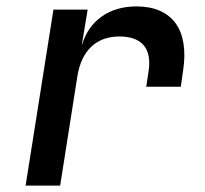

<svg xmlns="http://www.w3.org/2000/svg" viewBox="-20 -580 640 600"><path d="M60 0H168L222 -343C235 -422 281 -466 353 -466C423 -466 456 -429 444 -355L437 -309H545L552 -358C572 -486 519 -560 406 -560C321 -560 259 -515 237 -442H236L254 -550H147Z"/></svg>

Font: JetBrains Mono SemiBold
Style: Italic
Weight: 472
Italic angle: -9°
Monospace: yes
Designer: Philipp Nurullin, Konstantin Bulenkov
Foundry: JetBrains
Version: Version 2.305